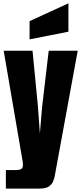

<svg xmlns="http://www.w3.org/2000/svg" viewBox="-20 -1036 484 1147"><path d="M156.7 -800.8V-909.7L388.7 -1016.1V-846.7ZM15.1 90.8V-20H69.8Q97.2 -20 107.2 -26.9Q117.2 -33.7 117.2 -50.3Q117.2 -59.6 114.7 -75.7L2 -732.9H174.3L206.5 -400.9L218.3 -238.8L231.9 -400.9L271 -732.9H444.3L308.6 6.8Q306.6 20.5 303 31.7Q299.3 43 295.7 51.3Q292 59.6 285.6 65.9Q279.3 72.3 274.4 76.4Q269.5 80.6 260.7 83.5Q252 86.4 246.3 87.9Q240.7 89.4 229.7 90.1Q218.8 90.8 212.4 90.8Q206.1 90.8 193.4 90.8Z"/></svg>

Font: Anton
Style: Regular
Weight: 400
Foundry: vernon adams
Version: Version 1.000